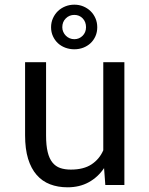

<svg xmlns="http://www.w3.org/2000/svg" viewBox="-20 -796 640 826"><path d="M427.7 -72.8Q401.4 -33.7 361.8 -12Q322.3 9.8 270.5 9.8Q229 9.8 195.3 -3.2Q161.6 -16.1 137.7 -43.5Q113.8 -70.8 100.8 -113Q87.9 -155.3 87.9 -214.4V-528.3H178.2V-213.4Q178.2 -170.4 185.1 -142.1Q191.9 -113.8 205.6 -96.9Q219.2 -80.1 239 -73.2Q258.8 -66.4 284.7 -66.4Q339.8 -66.4 373.8 -88.9Q407.7 -111.3 424.3 -149.4V-528.3H515.1V0H433.1ZM199.7 -678.7Q199.7 -699.7 207.8 -717.5Q215.8 -735.4 229.2 -748.3Q242.7 -761.2 261 -768.6Q279.3 -775.9 299.8 -775.9Q320.3 -775.9 338.1 -768.6Q356 -761.2 369.4 -748.3Q382.8 -735.4 390.6 -717.5Q398.4 -699.7 398.4 -678.7Q398.4 -657.7 390.6 -640.1Q382.8 -622.6 369.4 -610.1Q356 -597.7 338.1 -590.8Q320.3 -584 299.8 -584Q279.3 -584 261 -590.8Q242.7 -597.7 229.2 -610.1Q215.8 -622.6 207.8 -640.1Q199.7 -657.7 199.7 -678.7ZM248 -678.7Q248 -668 252.2 -658.7Q256.3 -649.4 263.4 -642.3Q270.5 -635.3 279.8 -631.3Q289.1 -627.4 299.8 -627.4Q310.5 -627.4 319.6 -631.3Q328.6 -635.3 335.4 -642.1Q342.3 -648.9 346.2 -658.2Q350.1 -667.5 350.1 -678.7Q350.1 -702.1 335.7 -717Q321.3 -731.9 299.8 -731.9Q278.3 -731.9 263.2 -717Q248 -702.1 248 -678.7Z"/></svg>

Font: Roboto Mono
Style: Regular
Weight: 400
Designer: Google
Version: Version 2.000985; 2015; ttfautohint (v1.3)